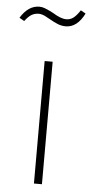

<svg xmlns="http://www.w3.org/2000/svg" viewBox="-62 -779 384 812"><g transform="rotate(5 130.5 -373.5)"><path d="M148 0H114V-520H148ZM119 -699Q116 -700 106 -706Q96 -712 87.5 -714.5Q79 -717 72 -717Q55 -717 41.5 -709Q28 -701 13 -681L-8 -693Q25 -747 72 -747Q84 -747 95.5 -742.5Q107 -738 117.5 -733Q128 -728 131 -726Q149 -715 163 -709.5Q177 -704 190 -704Q206 -704 219 -713.5Q232 -723 248 -747L269 -735Q238 -674 190 -674Q172 -674 156 -680.5Q140 -687 119 -699Z"/></g></svg>

Font: FiraGO UltraLight
Style: Regular
Weight: 200
Designer: bBox Type
Foundry: bBox Type GmbH
Version: Version 1.001